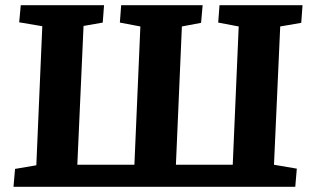

<svg xmlns="http://www.w3.org/2000/svg" viewBox="-20 -720 1196 740"><path d="M32 0 38 -69 120 -83 143 -619 54 -634 60 -700H381L376 -633L302 -620L278 -85H498L521 -618L442 -633L447 -700H761L755 -632L681 -618L658 -85H877L900 -618L821 -633L826 -700H1146L1141 -632L1060 -618L1036 -85L1124 -70L1118 0Z"/></svg>

Font: Literata 12pt
Style: Bold Italic
Weight: 700
Italic angle: -2°
Designer: Latin by Veronika Burian and Jose Scaglione. Greek by Irene Vlachou. Cyrillic by Vera Evstafieva
Foundry: TypeTogether
Version: Version 3.002